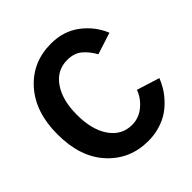

<svg xmlns="http://www.w3.org/2000/svg" viewBox="-217 -981 1163 1163"><g transform="rotate(-45 365.0 -399.5)"><path d="M35.2 -400.4Q35.2 -590.8 136.2 -704.1Q237.3 -817.4 396.5 -817.4Q502.9 -817.4 580.1 -759.3Q657.2 -701.2 693.4 -613.3L553.7 -568.4Q526.4 -617.2 490.2 -647.5Q454.1 -677.7 395.5 -677.7Q306.6 -677.7 254.4 -602.1Q202.1 -526.4 202.1 -400.4Q202.1 -272.5 254.9 -196.8Q307.6 -121.1 395.5 -121.1Q454.1 -121.1 500.5 -159.2Q546.9 -197.3 566.4 -251L712.9 -205.1Q701.2 -175.8 684.6 -147.5Q668 -119.1 640.1 -88.4Q612.3 -57.6 578.6 -34.7Q544.9 -11.7 497.6 2.9Q450.2 17.6 396.5 17.6Q240.2 17.6 137.7 -93.8Q35.2 -205.1 35.2 -400.4Z"/></g></svg>

Font: Gothic A1 Black
Style: Regular
Weight: 900
Version: Version 2.50